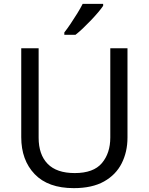

<svg xmlns="http://www.w3.org/2000/svg" viewBox="-20 -964 771 994"><path d="M640 -252Q640 -178 610 -118.5Q580 -59 518.5 -24.5Q457 10 362 10Q229 10 159.5 -62.5Q90 -135 90 -254V-714H180V-251Q180 -164 226.5 -116Q273 -68 367 -68Q464 -68 507.5 -119.5Q551 -171 551 -252V-714H640ZM514 -934Q505 -920 488 -900Q471 -880 450.5 -858.5Q430 -837 409.5 -817.5Q389 -798 371 -784H313V-796Q328 -815 345.5 -841Q363 -867 380 -894.5Q397 -922 408 -944H514Z"/></svg>

Font: Noto Sans Javanese
Style: Regular
Weight: 400
Designer: Monotype Design Team
Foundry: Monotype Imaging Inc.
Version: Version 2.004